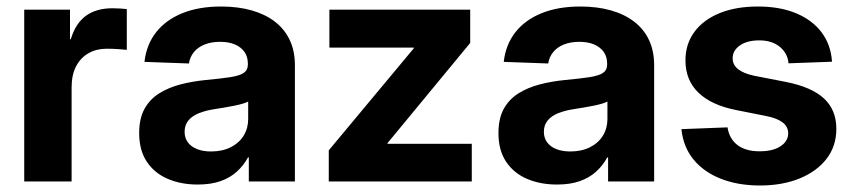

<svg xmlns="http://www.w3.org/2000/svg" viewBox="-20 -552 2592 584"><path d="M53.7 0V-522.5H192.9V-432.6H195.3Q209.5 -480.5 241 -503.7Q272.5 -526.9 322.3 -526.9Q335 -526.9 345.9 -526.1Q356.9 -525.4 365.7 -524.4V-400.4Q357.4 -401.4 339.6 -402.6Q321.8 -403.8 303.7 -403.8Q273.4 -403.8 249.3 -390.1Q225.1 -376.5 211.4 -350.3Q197.8 -324.2 197.8 -286.1V0Z M581.5 9.3Q530.3 9.3 490 -8.1Q449.7 -25.4 426.5 -60.3Q403.3 -95.2 403.3 -147Q403.3 -191.4 419.4 -220.7Q435.5 -250 463.9 -267.8Q492.2 -285.6 528.8 -295.2Q565.4 -304.7 605.5 -308.6Q652.8 -313 680.9 -317.4Q709 -321.8 721.4 -330.3Q733.9 -338.9 733.9 -355.5V-358.4Q733.9 -378.9 723.9 -393.6Q713.9 -408.2 695.1 -416.5Q676.3 -424.8 649.4 -424.8Q622.6 -424.8 602.1 -416.5Q581.5 -408.2 569.6 -393.3Q557.6 -378.4 554.7 -358.9L419.4 -363.8Q425.3 -416 454.6 -453.6Q483.9 -491.2 534.2 -511.7Q584.5 -532.2 652.8 -532.2Q703.6 -532.2 745.1 -520.5Q786.6 -508.8 816.2 -486.1Q845.7 -463.4 861.3 -430.2Q877 -397 877 -353.5V0H736.8V-73.2H734.4Q720.7 -48.3 700.2 -29.8Q679.7 -11.2 650.6 -1Q621.6 9.3 581.5 9.3ZM621.6 -91.3Q656.2 -91.3 681.9 -104.2Q707.5 -117.2 721.2 -139.6Q734.9 -162.1 734.9 -189.9V-243.2Q729 -239.7 718 -236.6Q707 -233.4 692.9 -230.5Q678.7 -227.5 662.6 -224.9Q646.5 -222.2 630.4 -219.7Q605.5 -215.8 585.2 -207.8Q564.9 -199.7 553.2 -185.8Q541.5 -171.9 541.5 -150.9Q541.5 -132.3 551.5 -118.9Q561.5 -105.5 579.6 -98.4Q597.7 -91.3 621.6 -91.3Z M980 0V-94.7L1238.8 -405.3V-407.2H981.9V-522.5H1410.2V-421.4L1158.7 -116.7V-114.7H1415V0Z M1674.3 9.3Q1623 9.3 1582.8 -8.1Q1542.5 -25.4 1519.3 -60.3Q1496.1 -95.2 1496.1 -147Q1496.1 -191.4 1512.2 -220.7Q1528.3 -250 1556.6 -267.8Q1585 -285.6 1621.6 -295.2Q1658.2 -304.7 1698.2 -308.6Q1745.6 -313 1773.7 -317.4Q1801.8 -321.8 1814.2 -330.3Q1826.7 -338.9 1826.7 -355.5V-358.4Q1826.7 -378.9 1816.7 -393.6Q1806.6 -408.2 1787.8 -416.5Q1769 -424.8 1742.2 -424.8Q1715.3 -424.8 1694.8 -416.5Q1674.3 -408.2 1662.4 -393.3Q1650.4 -378.4 1647.5 -358.9L1512.2 -363.8Q1518.1 -416 1547.4 -453.6Q1576.7 -491.2 1627 -511.7Q1677.2 -532.2 1745.6 -532.2Q1796.4 -532.2 1837.9 -520.5Q1879.4 -508.8 1908.9 -486.1Q1938.5 -463.4 1954.1 -430.2Q1969.7 -397 1969.7 -353.5V0H1829.6V-73.2H1827.1Q1813.5 -48.3 1793 -29.8Q1772.5 -11.2 1743.4 -1Q1714.4 9.3 1674.3 9.3ZM1714.4 -91.3Q1749 -91.3 1774.7 -104.2Q1800.3 -117.2 1814 -139.6Q1827.6 -162.1 1827.6 -189.9V-243.2Q1821.8 -239.7 1810.8 -236.6Q1799.8 -233.4 1785.6 -230.5Q1771.5 -227.5 1755.4 -224.9Q1739.3 -222.2 1723.1 -219.7Q1698.2 -215.8 1678 -207.8Q1657.7 -199.7 1646 -185.8Q1634.3 -171.9 1634.3 -150.9Q1634.3 -132.3 1644.3 -118.9Q1654.3 -105.5 1672.4 -98.4Q1690.4 -91.3 1714.4 -91.3Z M2291.5 12.2Q2225.1 12.2 2173.1 -8.1Q2121.1 -28.3 2089.6 -66.7Q2058.1 -105 2052.7 -159.2L2192.9 -164.6Q2198.2 -129.9 2223.1 -110.8Q2248 -91.8 2290.5 -91.8Q2331.1 -91.8 2354.2 -107.2Q2377.4 -122.6 2377.4 -146.5Q2377.4 -167 2360.1 -179.9Q2342.8 -192.9 2310.1 -199.2L2218.8 -217.3Q2143.1 -232.4 2104 -270.5Q2064.9 -308.6 2064.9 -368.2Q2064.9 -418 2092 -454.8Q2119.1 -491.7 2168.7 -512Q2218.3 -532.2 2285.6 -532.2Q2352.1 -532.2 2401.4 -511.7Q2450.7 -491.2 2479 -453.6Q2507.3 -416 2510.7 -364.3L2378.4 -359.4Q2376 -389.6 2352.1 -409.4Q2328.1 -429.2 2289.6 -429.2Q2252.4 -429.2 2230.5 -413.8Q2208.5 -398.4 2208.5 -375Q2208.5 -354.5 2225.1 -341.6Q2241.7 -328.6 2272.9 -321.8L2371.1 -302.7Q2449.2 -287.1 2486.6 -252.2Q2523.9 -217.3 2523.9 -160.2Q2523.9 -107.9 2494.4 -69.3Q2464.8 -30.8 2412.4 -9.3Q2359.9 12.2 2291.5 12.2Z"/></svg>

Font: Inter 28pt
Style: Bold
Weight: 700
Designer: Rasmus Andersson
Foundry: rsms
Version: Version 4.001;git-66647c0bb